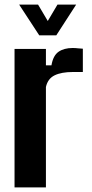

<svg xmlns="http://www.w3.org/2000/svg" viewBox="-20 -812 399 832"><path d="M43 0V-600H179V-529H203Q210 -571 233.5 -587.5Q257 -604 295 -604Q307 -604 319 -602.5Q331 -601 339 -601V-500H296Q246 -500 216.5 -485.5Q187 -471 179 -435V0ZM63 -792H145L187 -721L229 -792H310L224 -659H150Z"/></svg>

Font: Big Shoulders Text ExtraBold
Style: Regular
Weight: 800
Designer: Patric King
Foundry: XO Type Co
Version: Version 1.000; ttfautohint (v1.8.2)